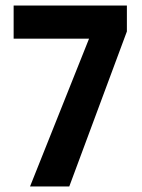

<svg xmlns="http://www.w3.org/2000/svg" viewBox="-20 -763 510 690"><path d="M88 -93 300 -624H29V-743H436V-650L229 -93Z"/></svg>

Font: Noto Sans Telugu UI ExtraCondensed
Style: Bold
Weight: 700
Width: 2
Designer: Jelle Bosma - Monotype Design Team
Foundry: Monotype Imaging Inc.
Version: Version 2.006